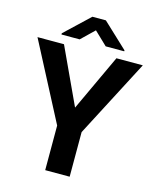

<svg xmlns="http://www.w3.org/2000/svg" viewBox="-131 -990 878 1079"><g transform="rotate(15 308.5 -450.5)"><path d="M156 -710.9 308.3 -383 461.1 -710.9H614.6L379.5 -259.5V0H237.2V-259.5L1.8 -710.9ZM348.7 -901.4 493.3 -765.7V-760H385.5L309.4 -832.8L234 -760H128.1V-767.1L270.3 -901.4Z"/></g></svg>

Font: Vazirmatn
Style: Regular
Weight: 400
Designer: Saber Rastikerdar
Foundry: Saber Rastikerdar
Version: Version 33.003;September 2, 2022;FontCreator 14.0.0.2862 64-